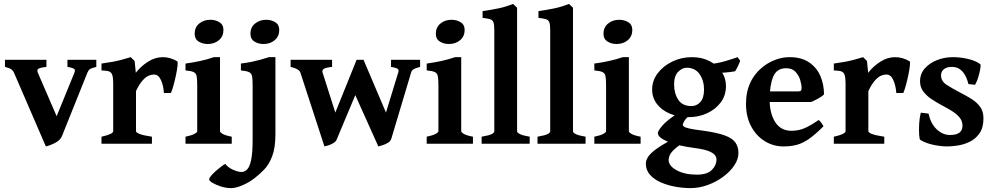

<svg xmlns="http://www.w3.org/2000/svg" viewBox="-20 -736 5089 983"><path d="M473.1 -393.6Q445.8 -386.7 439 -381.1Q432.1 -375.5 426.8 -362.3L297.4 -39.6Q289.1 -19 264.2 -5.6Q239.3 7.8 214.8 13.7L52.2 -362.3Q46.9 -374.5 37.4 -381.3Q27.8 -388.2 5.4 -393.6V-429.7H217.8V-393.6Q182.6 -389.2 175.3 -383.1Q168 -377 174.3 -362.3L270 -141.1L360.4 -362.3Q366.2 -376 360.8 -382.1Q355.5 -388.2 325.2 -393.6V-429.7H473.1Z M887.2 -422.4Q891.1 -419.9 888.9 -399.4Q886.7 -378.9 880.9 -351.1Q875 -323.2 867.9 -297.6Q860.8 -272 855 -259.8H819.3Q816.9 -296.9 804.2 -325.7Q791.5 -354.5 768.6 -354.5Q756.8 -354.5 742.7 -349.1Q728.5 -343.8 711.7 -325.9Q694.8 -308.1 676.3 -270V-64.5Q676.3 -57.1 695.6 -49.8Q714.8 -42.5 757.8 -36.1V0H499.5V-36.1Q559.6 -49.3 559.6 -64.5V-304.7Q559.6 -335.4 556.4 -347.2Q553.2 -358.9 548.8 -363.3Q543 -369.6 533.9 -371.8Q524.9 -374 499.5 -375.5V-410.6Q535.2 -415.5 558.3 -419.9Q581.5 -424.3 601.8 -429.7Q622.1 -435.1 649.4 -443.4L669.4 -423.3L675.3 -363.3Q700.2 -396 737.1 -419.7Q773.9 -443.4 813.5 -443.4Q851.1 -443.4 887.2 -422.4Z M1124 -582.5Q1124 -550.3 1101.1 -530.5Q1078.1 -510.7 1043.5 -510.7Q1017.1 -510.7 996.8 -523.4Q976.6 -536.1 976.6 -563.5Q976.6 -596.2 1000 -615.5Q1023.4 -634.8 1057.1 -634.8Q1082.5 -634.8 1103.3 -622.3Q1124 -609.9 1124 -582.5ZM929.7 0V-36.1Q960.4 -42.5 975.1 -50.3Q989.7 -58.1 989.7 -64.5V-296.9Q989.7 -328.6 987.1 -344.5Q984.4 -360.4 971.9 -366.7Q959.5 -373 929.7 -375.5V-410.6Q970.2 -416 1006.3 -424.1Q1042.5 -432.1 1075.2 -443.4H1106.4V-64.5Q1106.4 -58.6 1119.9 -50.5Q1133.3 -42.5 1166.5 -36.1V0Z M1409.7 -582.5Q1409.7 -550.3 1386.7 -530.5Q1363.8 -510.7 1329.1 -510.7Q1302.7 -510.7 1282.5 -523.4Q1262.2 -536.1 1262.2 -563.5Q1262.2 -596.2 1285.9 -615.5Q1309.6 -634.8 1342.8 -634.8Q1368.7 -634.8 1389.2 -622.3Q1409.7 -609.9 1409.7 -582.5ZM1390.1 -49.8Q1390.1 21 1373.5 64Q1356.9 106.9 1332.3 132.3Q1307.6 157.7 1283.2 176.3Q1258.8 195.8 1224.1 211.4Q1189.5 227.1 1162.6 227.1Q1138.2 227.1 1112.3 219Q1086.4 210.9 1068.6 200.4Q1050.8 189.9 1050.8 182.6Q1050.8 175.8 1060.8 163.8Q1070.8 151.9 1085.2 139.2Q1099.6 126.5 1113 116.5Q1126.5 106.4 1133.3 103Q1147.9 122.1 1173.6 133.3Q1199.2 144.5 1216.3 144.5Q1231.9 144.5 1244.9 131.8Q1257.8 119.1 1265.6 83.7Q1273.4 48.3 1273.4 -20V-296.9Q1273.4 -328.6 1270.8 -344.5Q1268.1 -360.4 1255.6 -366.5Q1243.2 -372.6 1213.4 -375.5V-410.6Q1247.1 -415 1269.5 -419.7Q1292 -424.3 1312 -429.9Q1332 -435.5 1357.4 -443.4H1390.1Z M2130.9 -393.6Q2105.5 -386.7 2096.7 -381.1Q2087.9 -375.5 2085 -365.2L1983.9 -27.3Q1980 -13.7 1966.8 -5.4Q1953.6 2.9 1939.2 7.3Q1924.8 11.7 1917 13.7L1784.7 -280.8L1808.6 -429.7Q1808.6 -429.7 1822.3 -429.7Q1835.9 -429.7 1841.3 -429.7L1956.1 -159.7L2019 -365.2Q2022.9 -375.5 2018.1 -381.8Q2013.2 -388.2 1981.9 -393.6V-429.7H2130.9ZM1706.1 -27.3Q1701.7 -13.2 1689.2 -4.9Q1676.8 3.4 1663.1 7.6Q1649.4 11.7 1641.1 13.7L1517.6 -365.2Q1511.2 -383.3 1467.8 -393.6V-429.7H1680.2V-393.6Q1641.6 -389.2 1635 -381.3Q1628.4 -373.5 1631.3 -365.2L1696.8 -159.7L1805.7 -429.7Q1812 -429.7 1825.7 -429.7Q1839.4 -429.7 1839.4 -429.7L1840.8 -348.6Z M2358.9 -582.5Q2358.9 -550.3 2335.9 -530.5Q2313 -510.7 2278.3 -510.7Q2252 -510.7 2231.7 -523.4Q2211.4 -536.1 2211.4 -563.5Q2211.4 -596.2 2234.9 -615.5Q2258.3 -634.8 2292 -634.8Q2317.4 -634.8 2338.1 -622.3Q2358.9 -609.9 2358.9 -582.5ZM2164.6 0V-36.1Q2195.3 -42.5 2210 -50.3Q2224.6 -58.1 2224.6 -64.5V-296.9Q2224.6 -328.6 2221.9 -344.5Q2219.2 -360.4 2206.8 -366.7Q2194.3 -373 2164.6 -375.5V-410.6Q2205.1 -416 2241.2 -424.1Q2277.3 -432.1 2310.1 -443.4H2341.3V-64.5Q2341.3 -58.6 2354.7 -50.5Q2368.2 -42.5 2401.4 -36.1V0Z M2445.8 0V-36.1Q2485.4 -43 2498 -49.8Q2510.7 -56.6 2510.7 -64.5V-582.5Q2510.7 -609.4 2506.3 -621.6Q2502 -633.8 2489 -637.7Q2476.1 -641.6 2450.7 -644.5V-679.2Q2498.5 -686 2534.2 -693.6Q2569.8 -701.2 2606.9 -715.8L2627.4 -696.3V-64.5Q2627.4 -57.1 2641.1 -49.8Q2654.8 -42.5 2691.9 -36.1V0Z M2731.9 0V-36.1Q2771.5 -43 2784.2 -49.8Q2796.9 -56.6 2796.9 -64.5V-582.5Q2796.9 -609.4 2792.5 -621.6Q2788.1 -633.8 2775.1 -637.7Q2762.2 -641.6 2736.8 -644.5V-679.2Q2784.7 -686 2820.3 -693.6Q2856 -701.2 2893.1 -715.8L2913.6 -696.3V-64.5Q2913.6 -57.1 2927.2 -49.8Q2940.9 -42.5 2978 -36.1V0Z M3217.3 -582.5Q3217.3 -550.3 3194.3 -530.5Q3171.4 -510.7 3136.7 -510.7Q3110.4 -510.7 3090.1 -523.4Q3069.8 -536.1 3069.8 -563.5Q3069.8 -596.2 3093.3 -615.5Q3116.7 -634.8 3150.4 -634.8Q3175.8 -634.8 3196.5 -622.3Q3217.3 -609.9 3217.3 -582.5ZM3022.9 0V-36.1Q3053.7 -42.5 3068.4 -50.3Q3083 -58.1 3083 -64.5V-296.9Q3083 -328.6 3080.3 -344.5Q3077.6 -360.4 3065.2 -366.7Q3052.7 -373 3022.9 -375.5V-410.6Q3063.5 -416 3099.6 -424.1Q3135.7 -432.1 3168.5 -443.4H3199.7V-64.5Q3199.7 -58.6 3213.1 -50.5Q3226.6 -42.5 3259.8 -36.1V0Z M3760.7 47.4Q3760.7 79.1 3739.5 110.8Q3718.3 142.6 3682.6 168.9Q3647 195.3 3603.3 211.2Q3559.6 227.1 3514.6 227.1Q3478 227.1 3438.2 220Q3398.4 212.9 3364 198Q3329.6 183.1 3308.1 159.2Q3286.6 135.3 3286.6 101.6Q3286.6 85 3298.3 66.7Q3310.1 48.3 3342 25.4Q3374 2.4 3433.6 -28.3Q3433.6 -28.3 3447.3 -27.3Q3460.9 -26.4 3475.1 -23.2Q3489.3 -20 3490.7 -13.7Q3449.2 12.2 3430.9 30Q3412.6 47.9 3408 60.5Q3403.3 73.2 3403.3 83.5Q3403.3 113.3 3444.3 135.7Q3485.4 158.2 3547.9 158.2Q3600.6 158.2 3624.5 134Q3648.4 109.9 3648.4 80.6Q3648.4 69.8 3640.4 58.6Q3632.3 47.4 3608.9 37.8Q3585.4 28.3 3538.1 22Q3448.2 10.3 3398.2 -11Q3348.1 -32.2 3348.1 -54.7Q3348.1 -65.9 3370.8 -92.5Q3393.6 -119.1 3446.3 -153.8L3531.7 -161.6Q3493.7 -133.8 3484.6 -118.2Q3475.6 -102.5 3475.6 -98.6Q3475.6 -93.3 3481 -88.4Q3486.3 -83.5 3507.6 -78.4Q3528.8 -73.2 3576.7 -67.4Q3648.9 -57.6 3689 -43.2Q3729 -28.8 3744.9 -6.6Q3760.7 15.6 3760.7 47.4ZM3769.5 -425.3Q3767.1 -416 3759 -399.4Q3751 -382.8 3743.7 -371.1Q3718.8 -366.7 3691.4 -364.5Q3664.1 -362.3 3625 -363.8L3607.4 -407.2Q3652.8 -411.1 3694.1 -423.3Q3735.4 -435.5 3756.3 -443.4ZM3696.8 -295.9Q3696.8 -248.5 3670.7 -212.6Q3644.5 -176.8 3600.8 -156.5Q3557.1 -136.2 3505.9 -136.2Q3452.6 -136.2 3410.4 -153.8Q3368.2 -171.4 3343.5 -203.4Q3318.8 -235.4 3318.8 -277.8Q3318.8 -323.2 3347.2 -360.8Q3375.5 -398.4 3422.1 -420.9Q3468.8 -443.4 3522.9 -443.4Q3573.7 -443.4 3612.8 -423.1Q3651.9 -402.8 3674.3 -369.4Q3696.8 -335.9 3696.8 -295.9ZM3584.5 -277.3Q3584.5 -323.2 3561.8 -356.2Q3539.1 -389.2 3495.6 -389.2Q3472.7 -389.2 3451.9 -368.2Q3431.2 -347.2 3431.2 -304.2Q3431.2 -258.3 3452.4 -225.6Q3473.6 -192.9 3520 -192.9Q3546.9 -192.9 3565.7 -213.6Q3584.5 -234.4 3584.5 -277.3Z M4198.7 -252.9Q4190.9 -243.7 4169.2 -231.7Q4147.5 -219.7 4132.8 -213.9H3854L3854.5 -268.1H4066.4Q4076.7 -268.1 4080.3 -271.5Q4084 -274.9 4084 -284.7Q4084 -303.2 4076.7 -327.1Q4069.3 -351.1 4052.2 -368.9Q4035.2 -386.7 4005.4 -386.7Q3956.5 -386.7 3938.5 -343.3Q3920.4 -299.8 3920.4 -225.6Q3920.4 -156.2 3948.7 -111.3Q3977.1 -66.4 4031.7 -66.4Q4050.8 -66.4 4069.1 -70.1Q4087.4 -73.7 4111.3 -85.2Q4135.3 -96.7 4171.4 -121.6Q4177.2 -118.2 4185.8 -106Q4194.3 -93.8 4196.3 -89.8Q4153.8 -46.9 4121.6 -24.7Q4089.4 -2.4 4059.1 5.6Q4028.8 13.7 3991.2 13.7Q3938.5 13.7 3894.8 -13.7Q3851.1 -41 3825.2 -90.1Q3799.3 -139.2 3799.3 -204.6Q3799.3 -329.1 3892.6 -398.9Q3917 -417.5 3951.4 -430.4Q3985.8 -443.4 4022.5 -443.4Q4082.5 -443.4 4121.6 -417.2Q4160.6 -391.1 4179.7 -347.9Q4198.7 -304.7 4198.7 -252.9Z M4636.7 -422.4Q4640.6 -419.9 4638.4 -399.4Q4636.2 -378.9 4630.4 -351.1Q4624.5 -323.2 4617.4 -297.6Q4610.4 -272 4604.5 -259.8H4568.8Q4566.4 -296.9 4553.7 -325.7Q4541 -354.5 4518.1 -354.5Q4506.3 -354.5 4492.2 -349.1Q4478 -343.8 4461.2 -325.9Q4444.3 -308.1 4425.8 -270V-64.5Q4425.8 -57.1 4445.1 -49.8Q4464.4 -42.5 4507.3 -36.1V0H4249V-36.1Q4309.1 -49.3 4309.1 -64.5V-304.7Q4309.1 -335.4 4305.9 -347.2Q4302.7 -358.9 4298.3 -363.3Q4292.5 -369.6 4283.4 -371.8Q4274.4 -374 4249 -375.5V-410.6Q4284.7 -415.5 4307.9 -419.9Q4331.1 -424.3 4351.3 -429.7Q4371.6 -435.1 4398.9 -443.4L4418.9 -423.3L4424.8 -363.3Q4449.7 -396 4486.6 -419.7Q4523.4 -443.4 4563 -443.4Q4600.6 -443.4 4636.7 -422.4Z M5015.1 -130.9Q5015.1 -82 4994.6 -53Q4974.1 -23.9 4943.4 -9.5Q4912.6 4.9 4881.6 9.3Q4850.6 13.7 4829.6 13.7Q4798.8 13.7 4760.3 5.9Q4721.7 -2 4691.4 -20Q4687.5 -22.5 4685.8 -46.9Q4684.1 -71.3 4686 -103.3Q4688 -135.3 4694.3 -159.2L4733.9 -154.3Q4745.1 -103 4775.6 -74Q4806.2 -44.9 4844.2 -44.9Q4907.7 -44.9 4907.7 -92.3Q4907.7 -117.2 4891.8 -135.7Q4876 -154.3 4850.8 -169.4Q4825.7 -184.6 4797.9 -199.2Q4772.5 -212.9 4747.8 -229.5Q4723.1 -246.1 4706.8 -268.1Q4690.4 -290 4690.4 -319.3Q4690.4 -357.9 4714.6 -385.5Q4738.8 -413.1 4777.1 -428.2Q4815.4 -443.4 4858.4 -443.4Q4898.9 -443.4 4938 -433.8Q4977.1 -424.3 4998.5 -407.7Q5001.5 -405.3 5000 -392.1Q4998.5 -378.9 4994.1 -360.8Q4989.7 -342.8 4983.6 -326.4Q4977.5 -310.1 4971.7 -301.8L4938 -305.7Q4928.2 -347.7 4907 -370.6Q4885.7 -393.6 4854 -393.6Q4827.1 -393.6 4812.5 -381.6Q4797.9 -369.6 4797.9 -350.6Q4797.9 -320.8 4825.4 -302.5Q4853 -284.2 4902.8 -258.3Q4929.7 -244.6 4955.6 -228.3Q4981.4 -211.9 4998.3 -188.7Q5015.1 -165.5 5015.1 -130.9Z"/></svg>

Font: Namdhinggo
Style: Bold
Weight: 700
Designer: Victor Gaultney
Foundry: SIL International
Version: Version 3.001